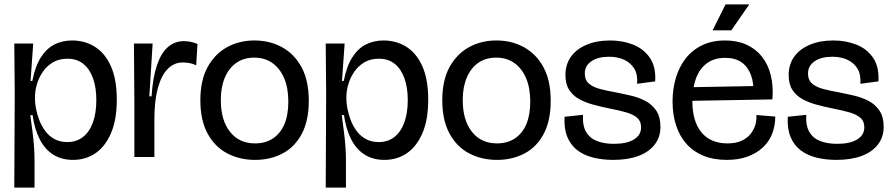

<svg xmlns="http://www.w3.org/2000/svg" viewBox="-20 -714 4061 873"><path d="M45 139 47 -287 45 -516H131L119 -346H127Q140 -413 166 -453.5Q192 -494 228 -512Q264 -530 308 -530Q366 -530 412 -501Q458 -472 484.5 -412.5Q511 -353 511 -261Q511 -169 484.5 -108Q458 -47 413.5 -17Q369 13 312 13Q260 13 222 -11Q184 -35 160.5 -81Q137 -127 128 -191L118 -190Q124 -146 128.5 -109.5Q133 -73 135 -43Q137 -13 137 14V139ZM286 -68Q327 -68 356.5 -90.5Q386 -113 402 -156Q418 -199 418 -259Q418 -316 403 -358Q388 -400 359 -423.5Q330 -447 287 -447Q248 -447 220.5 -430.5Q193 -414 175 -388Q157 -362 148 -331.5Q139 -301 139 -273V-263Q139 -244 144 -218.5Q149 -193 159 -167Q169 -141 186 -118Q203 -95 228 -81.5Q253 -68 286 -68Z M591 0V-245L589 -516H674L659 -276H669Q675 -363 694 -418.5Q713 -474 744 -500.5Q775 -527 816 -527Q830 -527 846 -524Q862 -521 878 -514L872 -417Q856 -425 840 -427.5Q824 -430 811 -430Q771 -430 742 -400Q713 -370 697.5 -312.5Q682 -255 682 -172V0Z M1140 13Q1069 13 1012.5 -17Q956 -47 923.5 -107.5Q891 -168 891 -258Q891 -349 924 -409Q957 -469 1012.5 -499.5Q1068 -530 1137 -530Q1207 -530 1263 -499Q1319 -468 1351.5 -407.5Q1384 -347 1384 -256Q1384 -165 1352 -105Q1320 -45 1264.5 -16Q1209 13 1140 13ZM1140 -62Q1187 -62 1221 -84.5Q1255 -107 1273 -149Q1291 -191 1291 -252Q1291 -314 1272 -358.5Q1253 -403 1218.5 -427.5Q1184 -452 1136 -452Q1089 -452 1055 -428.5Q1021 -405 1002.5 -361.5Q984 -318 984 -259Q984 -168 1025.5 -115Q1067 -62 1140 -62Z M1461 139 1463 -287 1461 -516H1547L1535 -346H1543Q1556 -413 1582 -453.5Q1608 -494 1644 -512Q1680 -530 1724 -530Q1782 -530 1828 -501Q1874 -472 1900.5 -412.5Q1927 -353 1927 -261Q1927 -169 1900.5 -108Q1874 -47 1829.5 -17Q1785 13 1728 13Q1676 13 1638 -11Q1600 -35 1576.5 -81Q1553 -127 1544 -191L1534 -190Q1540 -146 1544.5 -109.5Q1549 -73 1551 -43Q1553 -13 1553 14V139ZM1702 -68Q1743 -68 1772.5 -90.5Q1802 -113 1818 -156Q1834 -199 1834 -259Q1834 -316 1819 -358Q1804 -400 1775 -423.5Q1746 -447 1703 -447Q1664 -447 1636.5 -430.5Q1609 -414 1591 -388Q1573 -362 1564 -331.5Q1555 -301 1555 -273V-263Q1555 -244 1560 -218.5Q1565 -193 1575 -167Q1585 -141 1602 -118Q1619 -95 1644 -81.5Q1669 -68 1702 -68Z M2240 13Q2169 13 2112.5 -17Q2056 -47 2023.5 -107.5Q1991 -168 1991 -258Q1991 -349 2024 -409Q2057 -469 2112.5 -499.5Q2168 -530 2237 -530Q2307 -530 2363 -499Q2419 -468 2451.5 -407.5Q2484 -347 2484 -256Q2484 -165 2452 -105Q2420 -45 2364.5 -16Q2309 13 2240 13ZM2240 -62Q2287 -62 2321 -84.5Q2355 -107 2373 -149Q2391 -191 2391 -252Q2391 -314 2372 -358.5Q2353 -403 2318.5 -427.5Q2284 -452 2236 -452Q2189 -452 2155 -428.5Q2121 -405 2102.5 -361.5Q2084 -318 2084 -259Q2084 -168 2125.5 -115Q2167 -62 2240 -62Z M2768 13Q2719 13 2677 2.5Q2635 -8 2605 -31Q2575 -54 2559.5 -91.5Q2544 -129 2547 -183L2631 -192Q2628 -143 2645 -114Q2662 -85 2695 -72.5Q2728 -60 2771 -60Q2830 -60 2862.5 -80Q2895 -100 2895 -135Q2895 -163 2877 -178.5Q2859 -194 2827.5 -203Q2796 -212 2755 -220Q2715 -228 2678 -238Q2641 -248 2612.5 -264Q2584 -280 2567.5 -306Q2551 -332 2551 -373Q2551 -421 2576 -456Q2601 -491 2647 -510.5Q2693 -530 2754 -530Q2811 -530 2859 -511Q2907 -492 2935 -451Q2963 -410 2959 -344L2877 -333Q2880 -376 2863.5 -402.5Q2847 -429 2817.5 -442.5Q2788 -456 2749 -456Q2699 -456 2669 -435.5Q2639 -415 2639 -380Q2639 -350 2657.5 -334Q2676 -318 2708 -309.5Q2740 -301 2780 -294Q2816 -287 2851.5 -278.5Q2887 -270 2916.5 -254Q2946 -238 2964.5 -210Q2983 -182 2983 -137Q2983 -91 2957 -57Q2931 -23 2883 -5Q2835 13 2768 13Z M3285 13Q3224 13 3178 -6Q3132 -25 3101 -60Q3070 -95 3054 -144Q3038 -193 3038 -252Q3038 -309 3053 -359.5Q3068 -410 3097.5 -448Q3127 -486 3172 -508Q3217 -530 3277 -530Q3332 -530 3374 -511Q3416 -492 3444 -457Q3472 -422 3484.5 -372.5Q3497 -323 3492 -262L3094 -255V-317L3425 -323L3406 -287Q3408 -336 3394.5 -373Q3381 -410 3352 -430.5Q3323 -451 3277 -451Q3228 -451 3194.5 -426.5Q3161 -402 3144.5 -357.5Q3128 -313 3128 -256Q3128 -162 3169.5 -112Q3211 -62 3288 -62Q3327 -62 3353 -74.5Q3379 -87 3394 -106.5Q3409 -126 3415 -148.5Q3421 -171 3419 -191L3505 -184Q3505 -142 3491 -106Q3477 -70 3448.5 -43.5Q3420 -17 3379 -2Q3338 13 3285 13ZM3305 -576H3220L3279 -694H3387Z M3783 13Q3734 13 3692 2.5Q3650 -8 3620 -31Q3590 -54 3574.5 -91.5Q3559 -129 3562 -183L3646 -192Q3643 -143 3660 -114Q3677 -85 3710 -72.5Q3743 -60 3786 -60Q3845 -60 3877.5 -80Q3910 -100 3910 -135Q3910 -163 3892 -178.5Q3874 -194 3842.5 -203Q3811 -212 3770 -220Q3730 -228 3693 -238Q3656 -248 3627.5 -264Q3599 -280 3582.5 -306Q3566 -332 3566 -373Q3566 -421 3591 -456Q3616 -491 3662 -510.5Q3708 -530 3769 -530Q3826 -530 3874 -511Q3922 -492 3950 -451Q3978 -410 3974 -344L3892 -333Q3895 -376 3878.5 -402.5Q3862 -429 3832.5 -442.5Q3803 -456 3764 -456Q3714 -456 3684 -435.5Q3654 -415 3654 -380Q3654 -350 3672.5 -334Q3691 -318 3723 -309.5Q3755 -301 3795 -294Q3831 -287 3866.5 -278.5Q3902 -270 3931.5 -254Q3961 -238 3979.5 -210Q3998 -182 3998 -137Q3998 -91 3972 -57Q3946 -23 3898 -5Q3850 13 3783 13Z"/></svg>

Font: Bricolage Grotesque 96pt ExtraBold 96pt
Style: Regular
Weight: 400
Version: Version 1.001;gftools[0.9.33.dev8+g029e19f]